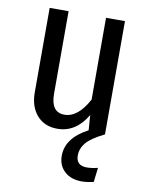

<svg xmlns="http://www.w3.org/2000/svg" viewBox="-85 -588 672 879"><g transform="rotate(10 251.0 -148.5)"><path d="M336 -527H424V0H423Q362 30 340 57Q318 84 318 116Q318 163 368 163Q390 163 419 156L411 223Q379 230 356 230Q306 230 276 202.5Q246 175 246 130Q246 47 347 -6L342 -76Q290 12 204 12Q144 12 109 -28Q74 -68 74 -134V-527H162V-143Q162 -57 225 -57Q288 -57 336 -147Z"/></g></svg>

Font: Fira Sans Condensed
Style: Regular
Weight: 400
Width: 3
Designer: Carrois Corporate & Edenspiekermann AG
Foundry: Carrois Corporate GbR & Edenspiekermann AG
Version: Version 4.202;PS 004.202;hotconv 1.0.88;makeotf.lib2.5.64775